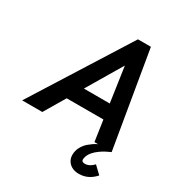

<svg xmlns="http://www.w3.org/2000/svg" viewBox="-258 -833 1121 1196"><g transform="rotate(30 303.0 -235.0)"><path d="M547.9 115.2 600.1 165Q551.3 220.2 484.9 220.2Q435.1 220.2 408.9 189Q382.8 157.7 394 108.9Q398.9 88.4 411.1 69.8Q423.3 51.3 437.7 39.1Q452.1 26.9 465.6 17.6Q479 8.3 488.3 3.9L497.1 0H470.2L448.2 -149.9H184.1L95.2 0H-49.8L384.8 -689.9H478L594.2 0H595.2Q594.7 0 588.6 2.9Q582.5 5.9 576.4 8.8Q570.3 11.7 560.3 16.6Q550.3 21.5 541.3 27.3Q532.2 33.2 522 40.3Q511.7 47.4 502.7 55.7Q493.7 64 485.8 73.2Q478 82.5 472.2 93.3Q466.3 104 463.9 115.2Q459.5 134.8 465.8 140.9Q472.2 147 485.8 147Q518.1 147 547.9 115.2ZM246.6 -255.9H432.6L396 -507.8Z"/></g></svg>

Font: HK Grotesk Legacy
Style: Bold Italic
Weight: 700
Italic angle: -13°
Designer: Alfredo Marco Pradil
Foundry: Hanken Design Co.
Version: Version 2.022;PS 002.022;hotconv 1.0.88;makeotf.lib2.5.64775